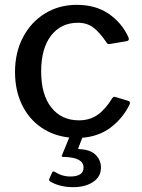

<svg xmlns="http://www.w3.org/2000/svg" viewBox="-20 -560 585 793"><path d="M515 -128Q489 -74 440 -35.5Q391 3 320 9L304 50Q301 56 308 56Q354 58 375.5 80Q397 102 397 132Q397 170 364.5 191.5Q332 213 283 213Q227 213 188 190Q182 187 183 180L196 151Q197 149 199.5 148.5Q202 148 205 149Q236 169 270 169Q325 169 325 132Q325 111 305 100Q285 89 242 88Q232 88 236 81L266 8Q200 1 149 -34.5Q98 -70 70 -129Q42 -188 42 -263Q42 -343 75 -406Q108 -469 166 -504.5Q224 -540 297 -540Q375 -540 429 -503Q483 -466 510 -407Q512 -403 512 -398Q512 -392 503 -390L432 -378H429Q423 -378 419 -386Q391 -427 365 -446.5Q339 -466 302 -466Q232 -466 191 -413Q150 -360 150 -265Q150 -169 192 -116Q234 -63 306 -63Q351 -63 383.5 -86Q416 -109 444 -155Q447 -159 450 -160Q453 -161 458 -159L511 -143Q520 -140 515 -128Z"/></svg>

Font: Libre Franklin Medium
Style: Regular
Weight: 500
Designer: Pablo Impallari, Rodrigo Fuenzalida
Foundry: Impallari Type
Version: Version 1.002; ttfautohint (v1.5)